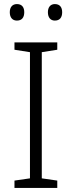

<svg xmlns="http://www.w3.org/2000/svg" viewBox="-20 -1015 351 942"><path d="M28 -955C28 -929 41 -914 63 -914C87 -914 99 -929 99 -955C99 -980 87 -995 63 -995C41 -995 28 -980 28 -955ZM215 -955C215 -929 228 -914 249 -914C273 -914 285 -929 285 -955C285 -980 273 -995 249 -995C228 -995 215 -980 215 -955ZM261 -93V-129L185 -140V-759L261 -771V-807H51V-771L127 -759V-140L51 -129V-93Z"/></svg>

Font: Noto Sans Telugu UI Light
Style: Regular
Weight: 300
Designer: Jelle Bosma - Monotype Design Team
Foundry: Monotype Imaging Inc.
Version: Version 2.005